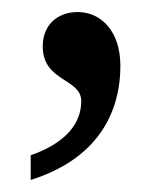

<svg xmlns="http://www.w3.org/2000/svg" viewBox="-20 -145 274 319"><path d="M31 113V154C139 120 180 46 180 -36C180 -93 148 -125 109 -125C76 -125 51 -104 51 -68C51 -9 115 -15 115 23C115 61 88 93 31 113Z"/></svg>

Font: Noto Serif Armenian SemiCondensed
Style: Regular
Weight: 400
Width: 4
Designer: Monotype Design Team
Foundry: Monotype Imaging Inc.
Version: Version 2.008